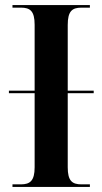

<svg xmlns="http://www.w3.org/2000/svg" viewBox="-20 -734 402 754"><path d="M29 0H333V-10H300C263 -10 246 -24 246 -77V-368H348V-378H246V-636C246 -690 263 -704 300 -704H333V-714H29V-704H62C98 -704 116 -691 116 -637V-378H15V-368H116V-77C116 -24 98 -10 62 -10H29Z"/></svg>

Font: Noto Serif Display SemiCondensed SemiBold
Style: Regular
Weight: 600
Width: 4
Designer: Monotype Design Team
Foundry: Monotype Imaging Inc.
Version: Version 2.009